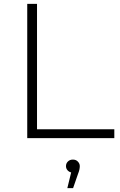

<svg xmlns="http://www.w3.org/2000/svg" viewBox="-20 -720 625 1001"><path d="M122 -700H173V-46H576V0H122ZM360 112Q376 112 386 122.5Q396 133 396 146Q396 164 387 186L361 261H331L351 179Q339 176 331.5 167Q324 158 324 146Q324 132 334 122Q344 112 360 112Z"/></svg>

Font: Hilab Light
Style: Regular
Weight: 300
Designer: Cristianderson Lima
Foundry: Cristianderson
Version: Version 1.0